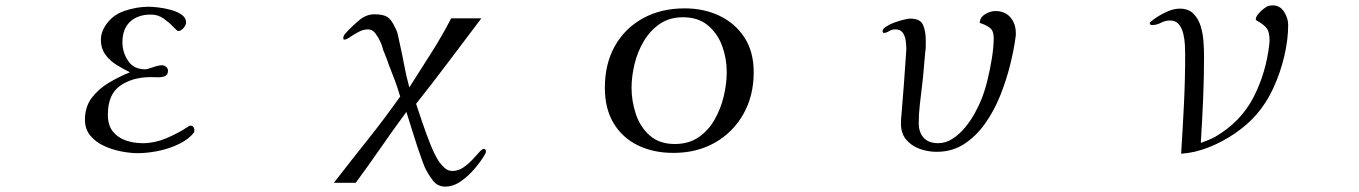

<svg xmlns="http://www.w3.org/2000/svg" viewBox="-20 -567 5040 712"><path d="M701 -84Q701 -78 698 -74Q695 -70 690 -65Q668 -43 633 -28Q598 -13 560.5 -6Q523 1 491 1Q463 1 429.5 -5.5Q396 -12 365.5 -26Q335 -40 315 -64Q295 -88 295 -123Q295 -171 320.5 -204.5Q346 -238 385 -261Q424 -284 462 -299Q437 -311 412 -326.5Q387 -342 370.5 -365Q354 -388 354 -419Q354 -433 358 -445.5Q362 -458 369 -469Q394 -510 440 -526Q486 -542 531 -542Q544 -542 566.5 -539.5Q589 -537 613 -530.5Q637 -524 653.5 -512.5Q670 -501 670 -484Q670 -474 660.5 -463Q651 -452 641 -452Q637 -452 622.5 -467.5Q608 -483 587 -498Q566 -513 540 -513Q491 -513 462.5 -486.5Q434 -460 434 -410Q434 -373 455 -341.5Q476 -310 518 -310Q526 -310 547 -317.5Q568 -325 581 -325Q589 -325 596 -319Q603 -313 603 -305Q603 -289 591.5 -284.5Q580 -280 565 -280.5Q550 -281 539 -281Q471 -281 425.5 -249Q380 -217 380 -142Q380 -103 398 -80Q416 -57 445.5 -46.5Q475 -36 510 -36Q553 -36 596 -54Q639 -72 674 -95Q677 -97 680 -99Q683 -101 687 -101Q694 -101 697.5 -95.5Q701 -90 701 -84Z M1782 -7Q1782 -3 1781 0Q1780 3 1778 6Q1765 29 1741.5 57Q1718 85 1689.5 105Q1661 125 1631 125Q1602 125 1584.5 101.5Q1567 78 1556 55Q1548 36 1541.5 16.5Q1535 -3 1528 -22Q1518 -54 1507.5 -86.5Q1497 -119 1487 -152Q1439 -87 1393 -20.5Q1347 46 1299 111H1218Q1280 31 1343 -48Q1406 -127 1464 -209Q1455 -240 1444 -269.5Q1433 -299 1421 -329Q1417 -342 1412 -354Q1407 -366 1402 -379Q1399 -389 1396 -398.5Q1393 -408 1388 -417Q1382 -430 1371.5 -444Q1361 -458 1344 -458Q1327 -458 1309.5 -448.5Q1292 -439 1278 -429.5Q1264 -420 1257 -420Q1253 -420 1253 -425Q1253 -434 1259 -440.5Q1265 -447 1270 -453Q1290 -474 1314.5 -494Q1339 -514 1369 -514Q1401 -514 1416.5 -504Q1432 -494 1445 -465Q1453 -451 1456 -435Q1459 -419 1463 -403Q1472 -363 1479.5 -322.5Q1487 -282 1498 -243Q1538 -306 1578.5 -369.5Q1619 -433 1653 -499H1765Q1705 -420 1645 -340Q1585 -260 1523 -182Q1532 -155 1546 -113.5Q1560 -72 1576 -32Q1592 8 1607 31Q1616 44 1628.5 55.5Q1641 67 1658 67Q1679 67 1697.5 54.5Q1716 42 1731 26Q1746 10 1757 -2.5Q1768 -15 1775 -15Q1778 -15 1780 -12Q1782 -9 1782 -7Z M2675 -300Q2675 -350 2658 -396.5Q2641 -443 2605 -473Q2569 -503 2513 -503Q2463 -503 2427 -478.5Q2391 -454 2367.5 -414.5Q2344 -375 2333 -329Q2322 -283 2322 -241Q2322 -192 2338 -144Q2354 -96 2389.5 -64.5Q2425 -33 2482 -33Q2534 -33 2570.5 -58Q2607 -83 2630 -123.5Q2653 -164 2664 -210.5Q2675 -257 2675 -300ZM2775 -299Q2775 -212 2737 -144.5Q2699 -77 2632 -38.5Q2565 0 2477 0Q2403 0 2345.5 -28Q2288 -56 2255.5 -110Q2223 -164 2223 -241Q2223 -330 2260 -396Q2297 -462 2364 -499Q2431 -536 2519 -536Q2591 -536 2649 -508Q2707 -480 2741 -427.5Q2775 -375 2775 -299Z M3747 -444Q3747 -440 3747 -436.5Q3747 -433 3746 -429Q3740 -383 3726 -326.5Q3712 -270 3689.5 -213.5Q3667 -157 3633.5 -109.5Q3600 -62 3555.5 -33Q3511 -4 3453 -4Q3421 -4 3390.5 -15Q3360 -26 3340.5 -49Q3321 -72 3321 -109Q3321 -117 3321.5 -125.5Q3322 -134 3323 -142Q3328 -199 3332 -255.5Q3336 -312 3340 -369Q3340 -374 3340.5 -378Q3341 -382 3341 -386Q3341 -400 3338.5 -417Q3336 -434 3327.5 -446Q3319 -458 3300 -458Q3287 -458 3277 -451.5Q3267 -445 3258 -445Q3253 -445 3253 -451Q3253 -460 3266 -468.5Q3279 -477 3297 -483.5Q3315 -490 3331.5 -494Q3348 -498 3355 -498Q3393 -498 3403 -474.5Q3413 -451 3413 -419Q3413 -408 3413 -396Q3413 -384 3411 -373Q3408 -342 3405.5 -310.5Q3403 -279 3399 -247Q3395 -213 3391 -179Q3387 -145 3387 -110Q3387 -76 3405.5 -56Q3424 -36 3459 -36Q3487 -36 3512.5 -52.5Q3538 -69 3559 -94.5Q3580 -120 3595.5 -148.5Q3611 -177 3620 -200Q3632 -230 3642 -270.5Q3652 -311 3658.5 -352.5Q3665 -394 3665 -426Q3665 -453 3650.5 -464Q3636 -475 3613 -482Q3614 -503 3633.5 -514.5Q3653 -526 3671 -526Q3707 -526 3727 -502.5Q3747 -479 3747 -444Z M4757 -475Q4757 -420 4742.5 -358.5Q4728 -297 4702 -240.5Q4676 -184 4639 -142Q4607 -105 4560.5 -73Q4514 -41 4462 -20.5Q4410 0 4360 3Q4366 -89 4370.5 -181Q4375 -273 4375 -364Q4375 -379 4374 -400Q4373 -421 4368 -442Q4363 -463 4351.5 -477Q4340 -491 4319 -491Q4301 -491 4285 -482.5Q4269 -474 4252 -474Q4244 -474 4244 -481Q4244 -485 4249 -488Q4268 -504 4298.5 -519.5Q4329 -535 4355 -535Q4387 -535 4405.5 -516.5Q4424 -498 4432.5 -470Q4441 -442 4443 -411.5Q4445 -381 4445 -358Q4445 -278 4441.5 -197.5Q4438 -117 4433 -37Q4447 -42 4460.5 -47.5Q4474 -53 4487 -60Q4582 -116 4628.5 -206.5Q4675 -297 4687 -403Q4687 -406 4687.5 -409.5Q4688 -413 4688 -416Q4688 -448 4677.5 -462Q4667 -476 4640 -491L4637 -493Q4637 -493 4637 -494Q4637 -495 4637 -496Q4637 -504 4645.5 -514.5Q4654 -525 4665.5 -534Q4677 -543 4684 -545Q4692 -547 4700 -547Q4727 -547 4742 -523Q4757 -499 4757 -475Z"/></svg>

Font: Kaisei Opti
Style: Regular
Weight: 400
Designer: Font-Kai, 金井和夫
Foundry: KAZUO KANAI
Version: Version 5.003